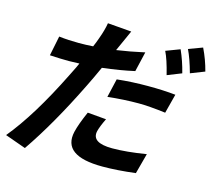

<svg xmlns="http://www.w3.org/2000/svg" viewBox="-143 -950 1293 1153"><g transform="rotate(15 503.5 -373.0)"><path d="M813 -586Q790 -679 767 -725L854 -758Q883 -693 901 -621ZM530 -484Q624 -494 722 -494Q819 -494 894 -486L863 -366Q760 -379 696 -379Q602 -379 503 -368ZM625 -561Q537 -541 426 -528Q392 -453 366 -401Q234 -132 104 57L-25 11Q108 -150 249 -435Q285 -506 289 -518Q243 -516 224 -516Q174 -516 105 -520L130 -643Q189 -636 254 -636Q297 -636 342 -639Q354 -666 364 -695Q385 -752 392 -796L540 -784L481 -653Q564 -665 654 -685ZM530 -236Q505 -185 497 -153Q480 -77 611 -77Q699 -77 821 -97L787 30Q672 44 582 44Q330 44 366 -114Q378 -165 414 -246ZM982 -803Q1014 -737 1032 -667L945 -633Q921 -720 896 -771Z"/></g></svg>

Font: KaiGen Gothic CN Bold
Style: Bold
Weight: 700
Designer: Ryoko NISHIZUKA  (kana & ideographs); Paul D. Hunt (Latin, Greek & Cyrillic); Wenlong ZHANG  (bopomofo); Sandoll Communi
Foundry: Adobe Systems Incorporated
Version: Version 1.002.20150501